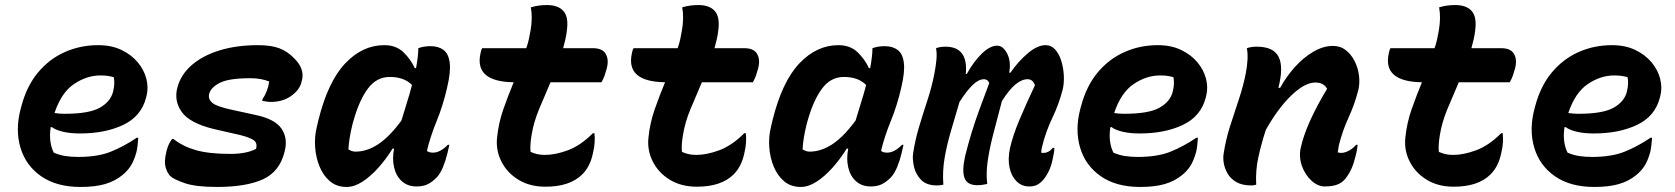

<svg xmlns="http://www.w3.org/2000/svg" viewBox="-20 -729 6640 761"><path d="M369 -550Q422 -550 461.5 -531Q501 -512 526 -482Q551 -452 560 -417Q569 -382 561 -350L559 -342Q540 -268 468.5 -234Q397 -200 297 -200Q258 -200 229 -207Q200 -214 186 -225H181Q172 -167 193 -124Q216 -114 239.5 -110.5Q263 -107 290 -107Q367 -107 418.5 -127.5Q470 -148 522 -183H528Q526 -149 521 -127Q511 -91 497.5 -70.5Q484 -50 465 -35Q436 -11 396.5 0.5Q357 12 299 12Q204 12 143 -30.5Q82 -73 61 -144Q40 -215 62 -298L65 -309Q86 -388 130.5 -441.5Q175 -495 236.5 -522.5Q298 -550 369 -550ZM378 -430Q324 -430 273.5 -396Q223 -362 196 -281Q215 -278 236 -278Q333 -278 375.5 -302Q418 -326 428 -365Q433 -385 433 -399Q433 -413 431 -423Q421 -426 408.5 -428Q396 -430 378 -430Z M1002 -550Q1055 -550 1087.5 -537.5Q1120 -525 1145 -499Q1186 -459 1178 -416L1175 -404Q1168 -373 1134.5 -349Q1101 -325 1053 -325Q1045 -325 1036.5 -326.5Q1028 -328 1020 -329V-335Q1042 -368 1047 -406Q1015 -419 972 -419Q888 -419 852 -401Q816 -383 809 -357Q804 -336 822 -321Q840 -306 903 -293L990 -274Q1069 -258 1095.5 -219.5Q1122 -181 1108 -128Q1089 -49 1022.5 -18.5Q956 12 840 12Q755 12 711 -3.5Q667 -19 654 -32Q642 -45 636 -67.5Q630 -90 640 -130Q647 -159 662 -178H668Q704 -149 756 -134Q808 -119 893 -119Q957 -119 995 -139Q1001 -162 986 -173Q971 -184 931 -194L826 -218Q732 -241 700.5 -285Q669 -329 683 -382Q697 -434 740.5 -471.5Q784 -509 851 -529.5Q918 -550 1002 -550Z M1503 -550Q1550 -550 1579 -522Q1608 -494 1624 -459H1629Q1633 -480 1635.5 -501Q1638 -522 1638 -538Q1659 -546 1687 -546Q1718 -546 1738 -531Q1758 -516 1762.5 -480Q1767 -444 1752 -381Q1736 -311 1711 -250Q1686 -189 1672 -131Q1677 -127 1683 -125.5Q1689 -124 1696 -124Q1725 -124 1755 -155H1761Q1760 -148 1757.5 -139.5Q1755 -131 1753 -120Q1746 -91 1735.5 -66Q1725 -41 1712 -27Q1695 -9 1676.5 0.5Q1658 10 1631 10Q1596 10 1573 -10.5Q1550 -31 1542 -65.5Q1534 -100 1542 -140H1536Q1510 -98 1479 -63.5Q1448 -29 1416 -8.5Q1384 12 1354 12Q1315 12 1288.5 -10Q1262 -32 1247 -68Q1232 -104 1229 -146Q1226 -188 1236 -227L1242 -253Q1280 -406 1348.5 -478Q1417 -550 1503 -550ZM1361 -137Q1367 -133 1374 -130.5Q1381 -128 1389 -128Q1434 -128 1478.5 -157Q1523 -186 1571 -251Q1581 -285 1592 -319.5Q1603 -354 1613 -392Q1582 -424 1525 -424Q1473 -424 1439 -379Q1405 -334 1382 -254L1377 -236Q1370 -208 1366 -183Q1362 -158 1361 -137Z M1891 -538H2066Q2072 -555 2076 -573Q2080 -591 2083 -609Q2087 -632 2087.5 -655Q2088 -678 2084 -700Q2101 -705 2116.5 -707Q2132 -709 2148 -709Q2192 -709 2213 -685.5Q2234 -662 2227 -609Q2225 -591 2221 -573.5Q2217 -556 2212 -538H2330Q2368 -538 2381 -515Q2394 -492 2385 -458Q2381 -443 2376.5 -430Q2372 -417 2364 -403H2162Q2138 -348 2116.5 -296Q2095 -244 2087 -194Q2080 -153 2083 -127Q2094 -122 2107.5 -118.5Q2121 -115 2140 -115Q2181 -115 2231 -133.5Q2281 -152 2330 -201H2336Q2338 -186 2337 -166Q2336 -146 2330 -121Q2319 -69 2288 -38Q2239 11 2142 11Q2080 11 2035 -16.5Q1990 -44 1967.5 -88.5Q1945 -133 1950 -182Q1956 -242 1975 -296Q1994 -350 2016 -403Q1858 -405 1885 -520Q1886 -526 1887.5 -530Q1889 -534 1891 -538Z M2491 -538H2666Q2672 -555 2676 -573Q2680 -591 2683 -609Q2687 -632 2687.5 -655Q2688 -678 2684 -700Q2701 -705 2716.5 -707Q2732 -709 2748 -709Q2792 -709 2813 -685.5Q2834 -662 2827 -609Q2825 -591 2821 -573.5Q2817 -556 2812 -538H2930Q2968 -538 2981 -515Q2994 -492 2985 -458Q2981 -443 2976.5 -430Q2972 -417 2964 -403H2762Q2738 -348 2716.5 -296Q2695 -244 2687 -194Q2680 -153 2683 -127Q2694 -122 2707.5 -118.5Q2721 -115 2740 -115Q2781 -115 2831 -133.5Q2881 -152 2930 -201H2936Q2938 -186 2937 -166Q2936 -146 2930 -121Q2919 -69 2888 -38Q2839 11 2742 11Q2680 11 2635 -16.5Q2590 -44 2567.5 -88.5Q2545 -133 2550 -182Q2556 -242 2575 -296Q2594 -350 2616 -403Q2458 -405 2485 -520Q2486 -526 2487.5 -530Q2489 -534 2491 -538Z M3303 -550Q3350 -550 3379 -522Q3408 -494 3424 -459H3429Q3433 -480 3435.5 -501Q3438 -522 3438 -538Q3459 -546 3487 -546Q3518 -546 3538 -531Q3558 -516 3562.5 -480Q3567 -444 3552 -381Q3536 -311 3511 -250Q3486 -189 3472 -131Q3477 -127 3483 -125.5Q3489 -124 3496 -124Q3525 -124 3555 -155H3561Q3560 -148 3557.5 -139.5Q3555 -131 3553 -120Q3546 -91 3535.5 -66Q3525 -41 3512 -27Q3495 -9 3476.5 0.5Q3458 10 3431 10Q3396 10 3373 -10.5Q3350 -31 3342 -65.5Q3334 -100 3342 -140H3336Q3310 -98 3279 -63.5Q3248 -29 3216 -8.5Q3184 12 3154 12Q3115 12 3088.5 -10Q3062 -32 3047 -68Q3032 -104 3029 -146Q3026 -188 3036 -227L3042 -253Q3080 -406 3148.5 -478Q3217 -550 3303 -550ZM3161 -137Q3167 -133 3174 -130.5Q3181 -128 3189 -128Q3234 -128 3278.5 -157Q3323 -186 3371 -251Q3381 -285 3392 -319.5Q3403 -354 3413 -392Q3382 -424 3325 -424Q3273 -424 3239 -379Q3205 -334 3182 -254L3177 -236Q3170 -208 3166 -183Q3162 -158 3161 -137Z M3690 -538Q3707 -544 3727 -544Q3818 -544 3808 -436H3812Q3839 -485 3871.5 -516.5Q3904 -548 3932 -548Q3956 -548 3972 -516.5Q3988 -485 3980 -441H3985Q4016 -486 4054 -518Q4092 -550 4124 -550Q4147 -550 4162.5 -532.5Q4178 -515 4186.5 -487.5Q4195 -460 4196.5 -429.5Q4198 -399 4192 -374Q4177 -316 4150.5 -260.5Q4124 -205 4110 -146Q4107 -134 4107 -124Q4109 -123 4112.5 -123Q4116 -123 4118 -123Q4126 -123 4135.5 -128Q4145 -133 4153 -143H4159Q4159 -126 4153 -102Q4148 -73 4136 -49Q4124 -25 4110 -11Q4099 0 4087.5 5Q4076 10 4059 10Q4030 10 4009.5 -10Q3989 -30 3981.5 -64Q3974 -98 3983 -141Q3994 -191 4021 -255Q4048 -319 4082 -391Q4074 -415 4053 -415Q4005 -415 3951 -328Q3930 -250 3915 -190.5Q3900 -131 3894 -85Q3888 -39 3893 0Q3885 2 3875 3.5Q3865 5 3853 5Q3815 5 3803.5 -22Q3792 -49 3805 -109Q3817 -157 3830 -200Q3843 -243 3860.5 -291Q3878 -339 3901 -400Q3895 -415 3880 -415Q3859 -415 3835.5 -392.5Q3812 -370 3783 -325Q3765 -264 3749 -209.5Q3733 -155 3724 -103Q3715 -51 3719 3Q3706 6 3694 6Q3652 6 3630.5 -16.5Q3609 -39 3602.5 -68.5Q3596 -98 3599 -120Q3607 -174 3623 -227Q3639 -280 3656.5 -333.5Q3674 -387 3684 -440Q3689 -466 3691.5 -492Q3694 -518 3690 -538Z M4569 -550Q4622 -550 4661.5 -531Q4701 -512 4726 -482Q4751 -452 4760 -417Q4769 -382 4761 -350L4759 -342Q4740 -268 4668.5 -234Q4597 -200 4497 -200Q4458 -200 4429 -207Q4400 -214 4386 -225H4381Q4372 -167 4393 -124Q4416 -114 4439.5 -110.5Q4463 -107 4490 -107Q4567 -107 4618.5 -127.5Q4670 -148 4722 -183H4728Q4726 -149 4721 -127Q4711 -91 4697.5 -70.5Q4684 -50 4665 -35Q4636 -11 4596.5 0.5Q4557 12 4499 12Q4404 12 4343 -30.5Q4282 -73 4261 -144Q4240 -215 4262 -298L4265 -309Q4286 -388 4330.5 -441.5Q4375 -495 4436.5 -522.5Q4498 -550 4569 -550ZM4578 -430Q4524 -430 4473.5 -396Q4423 -362 4396 -281Q4415 -278 4436 -278Q4533 -278 4575.5 -302Q4618 -326 4628 -365Q4633 -385 4633 -399Q4633 -413 4631 -423Q4621 -426 4608.5 -428Q4596 -430 4578 -430Z M4922 -538Q4939 -544 4961 -544Q5028 -544 5048 -503.5Q5068 -463 5047 -381H5054Q5078 -425 5112 -463Q5146 -501 5185.5 -524Q5225 -547 5263 -547Q5293 -547 5314.5 -530Q5336 -513 5349.5 -486Q5363 -459 5366.5 -429Q5370 -399 5364 -373Q5349 -315 5325.5 -264Q5302 -213 5287 -155Q5286 -147 5284.5 -140Q5283 -133 5282 -125Q5286 -124 5289.5 -123.5Q5293 -123 5297 -123Q5309 -123 5325 -131Q5341 -139 5355 -155H5361Q5360 -146 5358.5 -136Q5357 -126 5353 -111Q5346 -82 5337.5 -62.5Q5329 -43 5320 -31Q5307 -10 5286.5 0Q5266 10 5231 10Q5203 10 5178 -13Q5153 -36 5140.5 -70.5Q5128 -105 5135 -141Q5146 -192 5173.5 -252.5Q5201 -313 5240 -377Q5227 -402 5193 -402Q5152 -402 5099 -351.5Q5046 -301 4997 -214Q4979 -158 4967.5 -105.5Q4956 -53 4959 3Q4950 6 4940 6Q4904 6 4881 -7Q4858 -20 4846 -40.5Q4834 -61 4830.5 -82.5Q4827 -104 4830 -120Q4838 -174 4855 -227.5Q4872 -281 4890 -334.5Q4908 -388 4918 -440Q4923 -466 4924.5 -492Q4926 -518 4922 -538Z M5491 -538H5666Q5672 -555 5676 -573Q5680 -591 5683 -609Q5687 -632 5687.5 -655Q5688 -678 5684 -700Q5701 -705 5716.5 -707Q5732 -709 5748 -709Q5792 -709 5813 -685.5Q5834 -662 5827 -609Q5825 -591 5821 -573.5Q5817 -556 5812 -538H5930Q5968 -538 5981 -515Q5994 -492 5985 -458Q5981 -443 5976.5 -430Q5972 -417 5964 -403H5762Q5738 -348 5716.5 -296Q5695 -244 5687 -194Q5680 -153 5683 -127Q5694 -122 5707.5 -118.5Q5721 -115 5740 -115Q5781 -115 5831 -133.5Q5881 -152 5930 -201H5936Q5938 -186 5937 -166Q5936 -146 5930 -121Q5919 -69 5888 -38Q5839 11 5742 11Q5680 11 5635 -16.5Q5590 -44 5567.5 -88.5Q5545 -133 5550 -182Q5556 -242 5575 -296Q5594 -350 5616 -403Q5458 -405 5485 -520Q5486 -526 5487.5 -530Q5489 -534 5491 -538Z M6369 -550Q6422 -550 6461.5 -531Q6501 -512 6526 -482Q6551 -452 6560 -417Q6569 -382 6561 -350L6559 -342Q6540 -268 6468.5 -234Q6397 -200 6297 -200Q6258 -200 6229 -207Q6200 -214 6186 -225H6181Q6172 -167 6193 -124Q6216 -114 6239.5 -110.5Q6263 -107 6290 -107Q6367 -107 6418.5 -127.5Q6470 -148 6522 -183H6528Q6526 -149 6521 -127Q6511 -91 6497.5 -70.5Q6484 -50 6465 -35Q6436 -11 6396.5 0.5Q6357 12 6299 12Q6204 12 6143 -30.5Q6082 -73 6061 -144Q6040 -215 6062 -298L6065 -309Q6086 -388 6130.5 -441.5Q6175 -495 6236.5 -522.5Q6298 -550 6369 -550ZM6378 -430Q6324 -430 6273.5 -396Q6223 -362 6196 -281Q6215 -278 6236 -278Q6333 -278 6375.5 -302Q6418 -326 6428 -365Q6433 -385 6433 -399Q6433 -413 6431 -423Q6421 -426 6408.5 -428Q6396 -430 6378 -430Z"/></svg>

Font: Recursive Mn Csl St
Style: Bold Italic
Weight: 700
Italic angle: -15°
Monospace: yes
Version: Version 1.079;hotconv 1.0.112;makeotfexe 2.5.65598; ttfautoh